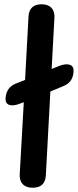

<svg xmlns="http://www.w3.org/2000/svg" viewBox="-20 -838 363 896"><path d="M194 -20 215 -411 273 -435C304 -447 320 -467 323 -501V-506C326 -537 296 -547 253 -529L221 -516L234 -756C236 -795 214 -818 175 -818H174C136 -818 115 -799 113 -760L97 -465L54 -448C24 -436 9 -414 6 -381V-378C4 -348 31 -337 75 -355L91 -361L72 -24C70 15 92 38 131 38H133C171 38 192 19 194 -20Z"/></svg>

Font: 寒蝉团圆体 Round
Style: Regular
Weight: 500
Designer: 寒蝉字型
Version: Version 2.700;Glyphs 3.1.1 (3135)